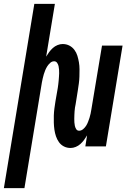

<svg xmlns="http://www.w3.org/2000/svg" viewBox="-57 -755 677 990"><path d="M-37 215 120 -735H226L181 -463Q188 -475 196.5 -486.5Q205 -498 215.5 -507.5Q226 -517 239.5 -522.5Q253 -528 266 -528Q285 -528 300.5 -520Q316 -512 326.5 -498Q337 -484 342 -467.5Q347 -451 350 -433.5Q353 -416 353 -397.5Q353 -379 352.5 -361Q352 -343 349.5 -324.5Q347 -306 344 -287L333 -218Q331 -209 329.5 -199.5Q328 -190 327.5 -180.5Q327 -171 326.5 -161.5Q326 -152 326 -142.5Q326 -133 326.5 -124Q327 -115 329 -106Q331 -97 336 -89Q341 -81 351 -81Q362 -81 371.5 -89Q381 -97 387 -106.5Q393 -116 397 -126.5Q401 -137 404.5 -147.5Q408 -158 410 -168.5Q412 -179 414 -190L469 -520H575L489 0H383L392 -57Q385 -45 376.5 -33.5Q368 -22 357.5 -12.5Q347 -3 333.5 2.5Q320 8 307 8Q288 8 272.5 0Q257 -8 247 -22Q237 -36 231.5 -52.5Q226 -69 223.5 -86.5Q221 -104 220.5 -122.5Q220 -141 220.5 -159Q221 -177 223.5 -195.5Q226 -214 229 -233L241 -302Q242 -311 243.5 -320.5Q245 -330 245.5 -339.5Q246 -349 247 -358.5Q248 -368 248 -377.5Q248 -387 247.5 -396Q247 -405 245 -414Q243 -423 237.5 -431Q232 -439 222 -439Q211 -439 202 -431Q193 -423 187 -413.5Q181 -404 176.5 -393.5Q172 -383 169 -372.5Q166 -362 163.5 -351.5Q161 -341 159 -330L69 215Z"/></svg>

Font: Iosevka Extended
Style: Bold Italic
Weight: 700
Width: 7
Italic angle: -9°
Monospace: yes
Designer: Belleve Invis
Foundry: Belleve Invis
Version: Version 32.5.0; ttfautohint (v1.8.4)